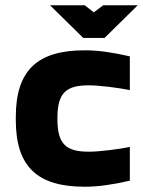

<svg xmlns="http://www.w3.org/2000/svg" viewBox="-20 -700 543 729"><path d="M40 -256V-244C40 -64 125 9 302 9C353 9 408 1 473 -14V-142C434 -134 358 -124 318 -124C232 -124 198 -151 198 -248V-252C198 -349 232 -376 318 -376C358 -376 434 -366 473 -358V-486C408 -501 353 -509 302 -509C125 -509 40 -436 40 -256ZM170 -680 296 -556H377L503 -680H372L336 -653L302 -680Z"/></svg>

Font: LT Wave Text Black
Style: Regular
Weight: 900
Designer: Daniel Lyons
Version: Version 2.5 (Glyphs App)